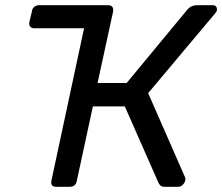

<svg xmlns="http://www.w3.org/2000/svg" viewBox="-20 -720 856 740"><path d="M304 -611H112Q102 -611 96.5 -617.5Q91 -624 93 -634L103 -676Q104 -687 112 -693.5Q120 -700 130 -700H396Q419 -700 416 -676L356 -400H468L703 -684Q717 -700 740 -700H799Q810 -700 813.5 -694Q817 -688 816 -680Q815 -675 808 -667L551 -361L694 -35Q695 -30 694 -24Q691 -14 683.5 -7Q676 0 666 0H615Q604 0 599 -4.5Q594 -9 591 -15L461 -310H338L276 -23Q272 0 248 0H197Q174 0 178 -23L304 -611Z"/></svg>

Font: Lubike
Style: Italic
Weight: 400
Italic angle: -12°
Foundry: Honoka55
Version: Version 1.000;July 22, 2022;FontCreator 14.0.0.2862 64-bit